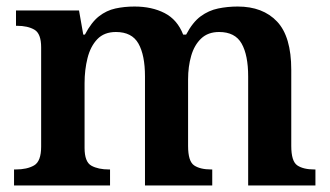

<svg xmlns="http://www.w3.org/2000/svg" viewBox="-20 -568 1012 588"><path d="M23 0V-49H28Q63 -49 84.5 -61.5Q106 -74 106 -119V-423Q106 -465 85.5 -477Q65 -489 32 -489H29V-536H222L235 -462H240Q260 -500 283 -518Q306 -536 333.5 -542Q361 -548 392 -548Q445 -548 484 -528Q523 -508 541 -462H550Q570 -500 594.5 -518Q619 -536 648 -542Q677 -548 708 -548Q785 -548 828.5 -502Q872 -456 872 -354V-121Q872 -74 890.5 -61.5Q909 -49 943 -49H946V0H740V-334Q740 -399 720 -434.5Q700 -470 651 -470Q617 -470 596 -450Q575 -430 565.5 -397Q556 -364 556 -325V-121Q556 -74 574.5 -61.5Q593 -49 627 -49H630V0H424V-334Q424 -399 404 -434.5Q384 -470 335 -470Q299 -470 278 -448Q257 -426 248 -390Q239 -354 239 -313V-115Q239 -72 260 -60.5Q281 -49 314 -49H317V0Z"/></svg>

Font: Noto Nastaliq Urdu SemiBold
Style: Regular
Weight: 600
Version: Version 3.007